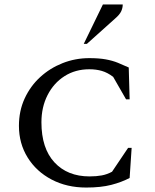

<svg xmlns="http://www.w3.org/2000/svg" viewBox="-20 -832 698 862"><path d="M367 10Q280 10 211.5 -26Q143 -62 104 -125Q65 -188 65 -267Q65 -334 90.5 -389.5Q116 -445 160 -485.5Q204 -526 261 -548.5Q318 -571 381 -571Q424 -571 454.5 -565.5Q485 -560 509.5 -550Q534 -540 558 -529L562 -386H546L488 -487Q463 -506 437.5 -513.5Q412 -521 381 -521Q318 -521 269.5 -490Q221 -459 193.5 -405Q166 -351 166 -283Q166 -166 224.5 -103Q283 -40 382 -40Q413 -40 437 -44.5Q461 -49 483 -61L555 -168H571L562 -33Q526 -14 479.5 -2Q433 10 367 10ZM356 -635 442 -812H531Q531 -796 524 -781Q517 -766 496 -748L370 -635Z"/></svg>

Font: Spectral SC Medium
Style: Regular
Weight: 500
Designer: Jean-Baptiste Levee
Foundry: Production Type
Version: Version 2.001